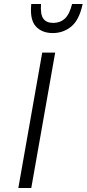

<svg xmlns="http://www.w3.org/2000/svg" viewBox="-20 -944 435 964"><path d="M137 0H72L192 -680H257ZM247 -829Q282 -829 305.5 -850.5Q329 -872 342 -924H395Q378 -844 338 -811Q298 -778 245 -778Q190 -778 159.5 -812Q129 -846 137 -924H186Q182 -872 197.5 -850.5Q213 -829 247 -829Z"/></svg>

Font: Inria Sans Light
Style: Italic
Weight: 300
Italic angle: -10°
Designer: Black Foundry Team
Foundry: Black Foundry
Version: Version 1.2; ttfautohint (v1.8.3)